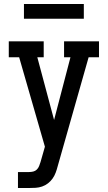

<svg xmlns="http://www.w3.org/2000/svg" viewBox="-20 -737 540 962"><path d="M70 205V125H125Q136 125 146.5 122.5Q157 120 164.5 112.5Q172 105 176 95Q180 85 183 75L205 -2L76 -450H24V-530H199V-450H167L251 -136L333 -450H301V-530H476V-450H424L269 96Q265 112 259 128Q253 144 243.5 157.5Q234 171 220.5 181.5Q207 192 191 197.5Q175 203 158.5 204Q142 205 125 205ZM100 -643V-717H400V-643Z"/></svg>

Font: Iosevka Slab Medium
Style: Regular
Weight: 500
Monospace: yes
Designer: Belleve Invis
Foundry: Belleve Invis
Version: Version 11.1.1; ttfautohint (v1.8.3)